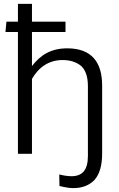

<svg xmlns="http://www.w3.org/2000/svg" viewBox="-20 -789 611 985"><path d="M504 -2V-350C504 -470 450 -541 325 -541C243 -541 188 -508 144 -450V-625H316V-678H144V-769H72V-678H13L8 -625H72V0H144V-384C178 -444 231 -481 301 -481C341 -481 373 -470 397 -450C419 -429 431 -395 431 -347V11C431 85 401 115 347 115C326 115 304 111 284 106L285 165C293 167 304 170 317 172C331 175 344 176 357 176C403 176 439 161 465 134C491 104 504 60 504 -2Z"/></svg>

Font: Cheyenne Sans Light
Style: Regular
Weight: 300
Designer: The Public Sans project authors (U.S. Web Design System), Libre Franklin designed by Pablo Impallari and Rodrigo Fuenzal
Foundry: The Cheyenne Sans Project Authors
Version: Version 2.007